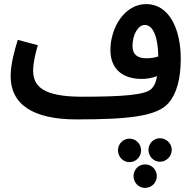

<svg xmlns="http://www.w3.org/2000/svg" viewBox="-20 -563 942 939"><path d="M355 21H356C612 21 749 5 804 -59C843 -103 864 -176 864 -275C864 -424 806 -543 695 -543C590 -543 520 -429 520 -318C520 -227 578 -177 673 -177C696 -177 724 -181 748 -191C743 -159 733 -140 719 -127C688 -99 583 -90 381 -90C191 -90 142 -141 142 -218C142 -257 155 -308 165 -342L67 -368C51 -318 32 -247 32 -191C32 -52 141 21 355 21ZM628 -338C628 -395 656 -441 688 -441C731 -441 753 -376 754 -287C735 -280 714 -278 696 -278C654 -278 628 -295 628 -338ZM762 228C794 228 820 201 820 170C820 139 794 113 762 113C731 113 706 139 706 170C706 201 731 228 762 228ZM613 230C645 230 670 204 670 172C670 141 645 115 613 115C582 115 557 141 557 172C557 204 582 230 613 230ZM689 356C722 356 747 330 747 298C747 267 722 241 689 241C658 241 633 267 633 298C633 330 658 356 689 356Z"/></svg>

Font: Noto Sans Arabic Cond SemBd
Style: Regular
Weight: 600
Width: 3
Designer: Monotype Design Team, Nadine Chahine, Nizar Qandah and Khaled Hosny
Foundry: Monotype Imaging Inc.
Version: Version 2.012